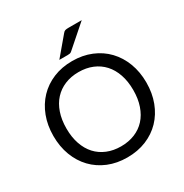

<svg xmlns="http://www.w3.org/2000/svg" viewBox="-207 -1091 1214 1264"><g transform="rotate(-30 400.0 -459.0)"><path d="M753.5 -358Q753.5 -277.5 728 -210.2Q702.5 -143 656 -94.5Q609.5 -46 544.2 -19.2Q479 7.5 400 7.5Q321 7.5 256 -19.2Q191 -46 144.5 -94.5Q98 -143 72.5 -210.2Q47 -277.5 47 -358Q47 -438.5 72.5 -505.8Q98 -573 144.5 -621.8Q191 -670.5 256 -697.5Q321 -724.5 400 -724.5Q479 -724.5 544.2 -697.5Q609.5 -670.5 656 -621.8Q702.5 -573 728 -505.8Q753.5 -438.5 753.5 -358ZM654 -358Q654 -424 636 -476.5Q618 -529 585 -565.2Q552 -601.5 505 -621Q458 -640.5 400 -640.5Q342.5 -640.5 295.5 -621Q248.5 -601.5 215.2 -565.2Q182 -529 164 -476.5Q146 -424 146 -358Q146 -292 164 -239.8Q182 -187.5 215.2 -151.2Q248.5 -115 295.5 -95.8Q342.5 -76.5 400 -76.5Q458 -76.5 505 -95.8Q552 -115 585 -151.2Q618 -187.5 636 -239.8Q654 -292 654 -358ZM590 -926 427 -783Q419.5 -776 412.5 -774.5Q405.5 -773 395.5 -773H331.5L447 -910Q455.5 -921 464.2 -923.5Q473 -926 489.5 -926Z"/></g></svg>

Font: Lato 2
Style: Regular
Weight: 400
Designer: Lukasz Dziedzic with Adam Twardoch and Botio Nikoltchev
Foundry: tyPoland Lukasz Dziedzic
Version: Version 2.015; 2015-08-06; http://www.latofonts.com/